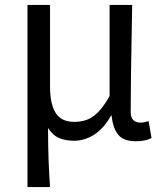

<svg xmlns="http://www.w3.org/2000/svg" viewBox="-20 -563 668 783"><path d="M92 200V-543H184V-210Q184 -139 207 -102.5Q230 -66 283 -66Q308 -66 331.5 -73.5Q355 -81 378.5 -104Q402 -127 427 -171V-543H519Q518 -470 516.5 -394Q515 -318 514 -245Q513 -172 513 -106Q513 -83 524 -73Q535 -63 552 -63Q560 -63 568 -64.5Q576 -66 586 -69L598 0Q586 6 570.5 9.5Q555 13 533 13Q486 13 463.5 -12Q441 -37 435 -92H433Q404 -40 365 -14.5Q326 11 282 11Q249 11 222.5 0.5Q196 -10 176 -41Q176 -1 176.5 29.5Q177 60 178 87Q179 114 180.5 141Q182 168 184 200Z"/></svg>

Font: Noto Sans SC Thin
Style: Regular
Weight: 400
Version: Version 2.004-H2;hotconv 1.0.118;makeotfexe 2.5.65603